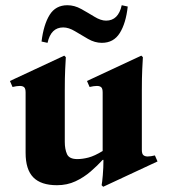

<svg xmlns="http://www.w3.org/2000/svg" viewBox="-20 -694 647 735"><path d="M573 -99 583 -76 375 21 369 15Q371 6 373.5 -23Q376 -52 376 -82H373Q353 -60 327 -37.5Q301 -15 269 0Q237 15 198 15Q137 15 107.5 -15Q78 -45 78 -109V-340Q78 -355 72.5 -360Q67 -365 56 -365Q44 -365 28 -361L18 -384L226 -481L232 -475Q231 -460 229.5 -428.5Q228 -397 228 -349V-151Q228 -123 236.5 -104Q245 -85 276 -85Q296 -85 319 -91Q342 -97 373 -116V-340Q373 -355 367.5 -360Q362 -365 351 -365Q339 -365 323 -361L313 -384L521 -481L527 -475Q526 -460 524.5 -428.5Q523 -397 523 -349V-120Q523 -105 529 -100Q535 -95 545 -95Q557 -95 573 -99ZM222 -589Q175 -589 162 -530L139 -535Q147 -600 170 -637Q193 -674 238 -674Q265 -674 291 -659.5Q317 -645 341.5 -630Q366 -615 386 -615Q433 -615 446 -674L469 -669Q462 -605 438.5 -567.5Q415 -530 370 -530Q343 -530 317 -545Q291 -560 267 -574.5Q243 -589 222 -589Z"/></svg>

Font: Bona Nova
Style: Bold
Weight: 700
Designer: Mateusz Machalski
Foundry: Capitalics
Version: Version 4.001; ttfautohint (v1.8.3)